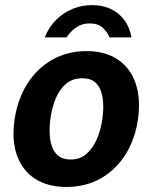

<svg xmlns="http://www.w3.org/2000/svg" viewBox="-20 -729 603 759"><path d="M242.3 10Q168.6 10 118.5 -22.4Q68.5 -54.9 47.2 -114.5Q25.8 -174.1 37.5 -255.6Q49.3 -337 88.2 -398.1Q127 -459.2 187 -493.1Q246.9 -527 321.2 -527Q396.1 -527 445.7 -493.6Q495.2 -460.2 516.2 -399.3Q537.1 -338.3 525.1 -255.6Q513.6 -177.7 475.8 -117.9Q438.1 -58 378.8 -24Q319.5 10 242.3 10ZM260 -98.5Q296.6 -98.5 322.2 -120.9Q347.8 -143.3 363.4 -180.2Q378.9 -217.2 384.8 -260.4Q390.7 -301.4 386.3 -337.8Q382 -374.3 363 -396.9Q344 -419.6 305.2 -419.6Q267.6 -419.6 241.7 -398.2Q215.7 -376.8 200.5 -340.6Q185.3 -304.4 179.3 -260.4Q173.7 -220 177.8 -182.8Q181.9 -145.7 201.2 -122.1Q220.4 -98.5 260 -98.5ZM156.7 -581.2Q173.4 -622.2 202 -650.6Q230.5 -679 267 -693.9Q303.5 -708.8 344.1 -708.8Q385.8 -708.8 418.5 -693.2Q451.2 -677.6 472.2 -648.9Q493.1 -620.2 499.6 -581.2H413.3Q403.8 -603.3 385.5 -619.9Q367.2 -636.4 334.7 -636.4Q312.4 -636.4 295.2 -628.4Q278.1 -620.3 265.1 -607.7Q252.1 -595.1 242.6 -581.2Z"/></svg>

Font: Public Sans Thin
Style: Italic
Weight: 100
Italic angle: -8°
Designer: The Public Sans project authors (U.S. Web Design System). Libre Franklin designed by Pablo Impallari and Rodrigo Fuenzal
Version: Version 2.000